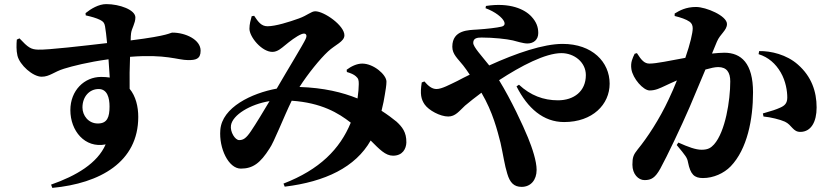

<svg xmlns="http://www.w3.org/2000/svg" viewBox="-20 -836 4040 936"><path d="M457 -234C411 -234 382 -273 382 -312C382 -365 416 -402 461 -402C503 -402 514 -359 514 -317C514 -265 503 -234 457 -234ZM398 -761C425 -755 450 -748 468 -739C484 -731 489 -724 492 -708C495 -690 499 -660 502 -626C390 -613 212 -592 166 -594C131 -595 117 -604 75 -649L62 -643C60 -620 59 -590 65 -565C76 -519 140 -462 183 -462C222 -462 243 -486 292 -501C334 -514 408 -533 509 -547C511 -514 513 -482 515 -458C502 -460 488 -461 473 -461C391 -461 323 -395 323 -299C323 -199 393 -112 495 -132C455 -40 352 21 229 64L235 80C468 58 654 -46 654 -266C654 -316 642 -367 612 -403C611 -454 612 -510 614 -559C790 -573 846 -543 897 -543C933 -543 958 -547 958 -589C958 -643 884 -677 821 -677C808 -677 810 -663 617 -639C617 -654 618 -666 619 -674C622 -698 640 -722 640 -751C640 -788 563 -816 498 -816C461 -816 423 -793 397 -772Z M1203 -196C1180 -162 1166 -153 1146 -153C1126 -153 1101 -193 1106 -225C1114 -276 1200 -328 1294 -343C1269 -301 1227 -231 1203 -196ZM1671 -485C1691 -479 1705 -473 1715 -464C1728 -453 1729 -444 1729 -426C1729 -409 1727 -384 1723 -356C1649 -386 1559 -408 1440 -412C1481 -476 1540 -549 1579 -585C1614 -618 1659 -633 1659 -664C1659 -712 1560 -781 1517 -781C1497 -781 1479 -761 1437 -746C1390 -729 1323 -708 1284 -708C1254 -708 1239 -729 1219 -759L1207 -757C1202 -739 1196 -718 1196 -696C1196 -656 1256 -583 1308 -583C1333 -583 1353 -602 1368 -614C1391 -633 1425 -660 1451 -670C1470 -677 1480 -667 1470 -646C1459 -621 1381 -494 1329 -404C1208 -382 1062 -313 1054 -202C1047 -113 1094 -14 1154 -14C1213 -14 1249 -41 1294 -112C1315 -141 1363 -265 1402 -345C1547 -335 1630 -285 1690 -238C1637 -109 1538 -9 1362 59L1368 74C1566 50 1713 -21 1787 -151C1830 -108 1859 -77 1896 -77C1943 -77 1960 -111 1961 -141C1962 -192 1940 -218 1913 -243C1895 -258 1868 -278 1840 -296C1848 -327 1853 -355 1856 -374C1859 -393 1864 -419 1864 -438C1864 -472 1801 -526 1746 -526C1719 -526 1691 -512 1670 -496Z M2347 -796C2394 -779 2430 -750 2438 -730C2443 -717 2438 -709 2424 -706C2404 -701 2354 -695 2307 -692C2267 -689 2185 -692 2185 -608C2185 -571 2212 -550 2238 -517C2248 -504 2259 -489 2270 -472C2250 -462 2229 -452 2209 -441C2173 -424 2134 -402 2108 -402C2085 -402 2067 -418 2049 -439L2036 -434C2027 -377 2033 -352 2050 -327C2070 -298 2126 -268 2165 -268C2200 -268 2218 -294 2247 -321C2270 -340 2297 -362 2327 -384C2383 -289 2405 -198 2420 -140C2433 -82 2440 -30 2453 11C2466 55 2486 75 2523 75C2567 75 2596 42 2596 -8C2596 -50 2575 -114 2554 -165C2529 -226 2473 -347 2413 -445C2520 -515 2639 -577 2717 -577C2779 -577 2836 -533 2836 -470C2836 -391 2778 -347 2700 -347C2629 -347 2566 -371 2510 -423L2498 -415C2552 -308 2629 -241 2730 -241C2869 -241 2952 -327 2952 -428C2952 -534 2867 -622 2723 -622C2629 -622 2497 -577 2365 -517C2328 -564 2287 -607 2287 -627C2287 -650 2306 -653 2328 -653C2385 -653 2450 -646 2480 -639C2497 -635 2530 -624 2551 -624C2581 -624 2604 -642 2604 -675C2604 -704 2595 -729 2571 -755C2538 -791 2466 -825 2349 -807Z M3475 -633C3491 -671 3524 -688 3524 -719C3524 -759 3422 -802 3373 -802C3323 -802 3292 -784 3269 -770V-758C3298 -751 3325 -742 3342 -730C3352 -723 3357 -712 3357 -698C3357 -676 3345 -623 3321 -554C3244 -540 3180 -526 3146 -526C3122 -526 3107 -542 3085 -577L3074 -574C3064 -553 3053 -532 3058 -499C3065 -453 3116 -395 3147 -395C3176 -395 3197 -406 3225 -419C3241 -427 3260 -435 3280 -444C3268 -414 3255 -383 3240 -352C3195 -255 3135 -164 3089 -108C3068 -82 3063 -69 3063 -33C3063 13 3092 42 3122 42C3155 42 3174 31 3199 -14C3232 -74 3301 -219 3342 -314C3362 -361 3392 -432 3419 -497C3444 -504 3465 -509 3481 -509C3523 -509 3540 -483 3540 -439C3540 -346 3516 -194 3461 -132C3446 -116 3433 -106 3400 -106C3372 -106 3336 -119 3287 -141L3279 -129C3324 -75 3330 -67 3334 -45C3346 15 3365 32 3407 32C3458 32 3509 9 3542 -25C3623 -109 3651 -255 3651 -386C3651 -527 3594 -579 3511 -579C3494 -579 3473 -577 3451 -575ZM3678 -572C3726 -557 3761 -526 3786 -483C3811 -440 3818 -391 3818 -361C3818 -333 3806 -321 3783 -311C3763 -302 3745 -296 3699 -283L3702 -268C3737 -265 3784 -253 3806 -243C3841 -227 3845 -192 3883 -193C3934 -194 3961 -242 3961 -312C3961 -390 3936 -463 3870 -521C3815 -570 3738 -588 3681 -587Z"/></svg>

Font: Noto Serif TC Black
Style: Regular
Weight: 900
Version: Version 1.001;PS 1.001;hotconv 16.6.54;makeotf.lib2.5.65590